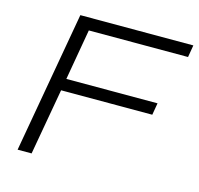

<svg xmlns="http://www.w3.org/2000/svg" viewBox="-101 -793 932 901"><g transform="rotate(15 365.0 -343.0)"><path d="M60 0 181 -686H730L720 -627H238L195 -380H638L628 -322H185L128 0Z"/></g></svg>

Font: Archivo SemiExpanded ExtraLight
Style: Italic
Weight: 250
Width: 6
Italic angle: -10°
Designer: Hector Gatti
Foundry: Omnibus-Type
Version: Version 2.001